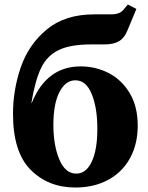

<svg xmlns="http://www.w3.org/2000/svg" viewBox="-20 -826 662 856"><path d="M414 -252Q414 -345 389 -406.5Q364 -468 316 -468Q272 -468 245 -415.5Q218 -363 218 -270Q218 -178 244.5 -115Q271 -52 320 -52Q364 -52 389 -105Q414 -158 414 -252ZM400 -762H476Q513 -762 530 -782L550 -806L588 -786L548 -690Q535 -657 511 -642.5Q487 -628 446 -628H388Q294 -628 242 -603Q190 -578 163.5 -523.5Q137 -469 120 -368H122Q188 -530 340 -530Q407 -530 465 -500Q523 -470 558.5 -410.5Q594 -351 594 -266Q594 -183 559.5 -120.5Q525 -58 462 -24Q399 10 316 10Q195 10 116.5 -69Q38 -148 38 -318Q38 -426 73 -527Q108 -628 189 -695Q270 -762 400 -762Z"/></svg>

Font: Minipax
Style: Bold
Weight: 700
Designer: Raphaël Ronot, Igor Stepanchenko (Cyrillic)
Foundry: steppetype
Version: Version 1.002